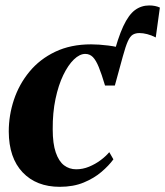

<svg xmlns="http://www.w3.org/2000/svg" viewBox="-20 -692 622 723"><path d="M412.5 -370 404 -472Q424 -550 444.2 -593.2Q464.5 -636.5 488.2 -654Q512 -671.5 542 -671.5Q553.5 -671.5 563.5 -669.5Q573.5 -667.5 582 -663.5L566.5 -551Q550 -559.5 534.2 -563.5Q518.5 -567.5 505 -567.5Q490.5 -567.5 480.2 -561.5Q470 -555.5 461.5 -536.8Q453 -518 442.5 -479.5ZM205 11.5Q117 11.5 65.2 -43Q13.5 -97.5 13 -196.5Q13 -258 32.5 -316.5Q52 -375 91 -422.2Q130 -469.5 188.2 -497.2Q246.5 -525 323 -525Q352 -525 388 -520.5Q424 -516 449.5 -506.5L412.5 -370H375.5Q362.5 -413.5 352 -439.2Q341.5 -465 329.8 -477Q318 -489 301 -489Q280 -489 258.2 -468Q236.5 -447 218.2 -409.2Q200 -371.5 189 -319.5Q178 -267.5 178.5 -205Q178.5 -151 190 -117.8Q201.5 -84.5 221.2 -69.5Q241 -54.5 267 -54.5Q291.5 -54.5 315.2 -64.2Q339 -74 358.8 -88.8Q378.5 -103.5 391.5 -119L407 -92Q390 -68.5 362.2 -44.8Q334.5 -21 295.5 -4.8Q256.5 11.5 205 11.5Z"/></svg>

Font: Merriweather 120pt ExtraBold
Style: Italic
Weight: 800
Italic angle: -7.8°
Version: Version 2.101